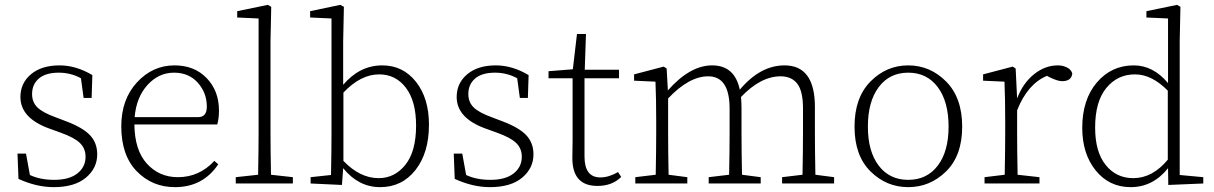

<svg xmlns="http://www.w3.org/2000/svg" viewBox="-20 -755 4994 790"><path d="M210 -272 252 -256Q321 -230 350.5 -198.5Q380 -167 380 -120Q380 -63 333.5 -24Q287 15 201 15Q130 15 56 -19L52 -123H87L103 -35Q145 -15 203 -15Q265 -15 298.5 -41.5Q332 -68 332 -110Q332 -144 309 -166.5Q286 -189 230 -209L183 -226Q64 -269 64 -356Q64 -413 107.5 -449.5Q151 -486 225 -486Q293 -486 360 -446L357 -352H324L313 -433Q271 -456 222 -456Q168 -456 140 -432Q112 -408 112 -368Q112 -334 134.5 -312.5Q157 -291 210 -272Z M534 -273H795Q831 -273 831 -316Q831 -373 794 -414.5Q757 -456 696 -456Q633 -456 587 -405.5Q541 -355 534 -273ZM874 -243H533Q534 -137 584.5 -81.5Q635 -26 712 -26Q800 -26 862 -93L878 -79Q815 15 700 15Q606 15 542.5 -50.5Q479 -116 479 -235Q479 -346 543.5 -416Q608 -486 698 -486Q780 -486 830.5 -433.5Q881 -381 881 -300Q881 -268 874 -243Z M1095 -36 1185 -26V0H950V-26L1042 -36Q1044 -142 1044 -210V-679L956 -683V-709L1082 -735L1096 -727L1093 -585V-210Q1093 -142 1095 -36Z M1393 -374V-93Q1461 -22 1538 -22Q1604 -22 1648 -77Q1692 -132 1692 -238Q1692 -339 1650 -394Q1608 -449 1540 -449Q1464 -449 1393 -374ZM1392 -585V-406Q1460 -486 1553 -486Q1638 -486 1691.5 -418.5Q1745 -351 1745 -242Q1745 -126 1689.5 -55.5Q1634 15 1544 15Q1455 15 1392 -63L1387 6L1258 0V-26L1342 -35Q1344 -139 1344 -210V-679L1256 -683V-709L1380 -735L1395 -727Z M2005 -272 2047 -256Q2116 -230 2145.5 -198.5Q2175 -167 2175 -120Q2175 -63 2128.5 -24Q2082 15 1996 15Q1925 15 1851 -19L1847 -123H1882L1898 -35Q1940 -15 1998 -15Q2060 -15 2093.5 -41.5Q2127 -68 2127 -110Q2127 -144 2104 -166.5Q2081 -189 2025 -209L1978 -226Q1859 -269 1859 -356Q1859 -413 1902.5 -449.5Q1946 -486 2020 -486Q2088 -486 2155 -446L2152 -352H2119L2108 -433Q2066 -456 2017 -456Q1963 -456 1935 -432Q1907 -408 1907 -368Q1907 -334 1929.5 -312.5Q1952 -291 2005 -272Z M2523 -47 2536 -27Q2499 10 2438 10Q2333 10 2335 -109Q2335 -118 2335.5 -141Q2336 -164 2336 -181V-433H2237V-462L2337 -470L2354 -615H2391L2386 -468H2527V-433H2385V-111Q2385 -25 2450 -25Q2485 -25 2523 -47Z M3335 -36 3412 -26V0H3198V-26L3282 -36Q3284 -138 3284 -210V-309Q3284 -380 3260.5 -410.5Q3237 -441 3192 -441Q3110 -441 3029 -356Q3031 -328 3031 -311V-210Q3031 -138 3033 -36L3110 -26V0H2896V-26L2980 -36Q2982 -138 2982 -210V-308Q2982 -441 2894 -441Q2815 -441 2729 -350V-210Q2729 -138 2731 -36L2808 -26V0H2594V-26L2678 -36Q2680 -138 2680 -210V-257Q2680 -350 2677 -419L2589 -423V-449L2711 -481L2723 -473L2728 -383Q2819 -486 2910 -486Q3003 -486 3024 -386Q3108 -486 3208 -486Q3333 -486 3333 -315V-210Q3333 -136 3335 -36Z M3551 -234Q3551 -132 3595.5 -73.5Q3640 -15 3717 -15Q3794 -15 3838.5 -73.5Q3883 -132 3883 -234Q3883 -337 3838.5 -396.5Q3794 -456 3717 -456Q3640 -456 3595.5 -396.5Q3551 -337 3551 -234ZM3561.5 -419.5Q3627 -486 3717 -486Q3807 -486 3873 -419.5Q3939 -353 3939 -234Q3939 -115 3873 -50Q3807 15 3717 15Q3627 15 3561.5 -50Q3496 -115 3496 -234Q3496 -353 3561.5 -419.5Z M4159 -473 4165 -350Q4189 -413 4234.5 -449.5Q4280 -486 4333 -486Q4353 -486 4370 -477.5Q4387 -469 4392 -453Q4389 -421 4350 -421Q4331 -421 4297 -438L4288 -443Q4208 -410 4165 -301V-210Q4165 -138 4167 -36L4257 -26V0H4031V-26L4114 -36Q4116 -138 4116 -210V-257Q4116 -350 4113 -419L4025 -423V-449L4147 -481Z M4785 -98V-382Q4719 -449 4650 -449Q4578 -449 4532 -393Q4486 -337 4486 -230Q4486 -130 4529.5 -76Q4573 -22 4643 -22Q4722 -22 4785 -98ZM4834 -35 4931 -26V0L4787 6L4786 -63Q4724 15 4632 15Q4544 15 4488.5 -53.5Q4433 -122 4433 -229Q4433 -345 4493 -415.5Q4553 -486 4645 -486Q4725 -486 4786 -413V-679L4697 -683V-709L4823 -735L4837 -727L4834 -587Z"/></svg>

Font: TypoPRO Source Serif Pro
Style: Regular
Weight: 300
Designer: Frank Grießhammer
Foundry: Adobe Systems Incorporated
Version: Version 1.017;PS (version unavailable);hotconv 1.0.79;makeot